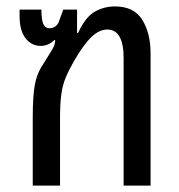

<svg xmlns="http://www.w3.org/2000/svg" viewBox="-20 -578 558 598"><path d="M82 0V-214Q82 -278 88.5 -314Q95 -350 115 -379Q131 -405 138.5 -417Q146 -429 148.5 -435.5Q151 -442 152 -452L150 -454Q131 -435 107 -435Q78 -435 59.5 -459Q41 -483 41 -528V-548H109Q109 -516 115 -503Q121 -490 135 -490Q142 -490 149 -493.5Q156 -497 162 -507L177 -548H220V-475H223Q246 -525 275 -541.5Q304 -558 338 -558Q397 -558 423 -516.5Q449 -475 449 -411V0H365V-397Q365 -486 314 -486Q289 -486 264.5 -462.5Q240 -439 210 -387Q194 -359 184.5 -336Q175 -313 171 -284.5Q167 -256 167 -210V0Z"/></svg>

Font: Noto Sans Thai Cond
Style: Regular
Weight: 400
Width: 3
Designer: Monotype Design Team
Foundry: Monotype Imaging Inc.
Version: Version 2.002; ttfautohint (v1.8.4.7-5d5b)